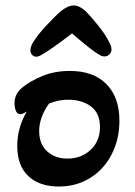

<svg xmlns="http://www.w3.org/2000/svg" viewBox="-20 -668 493 701"><path d="M91 -484Q91 -499 102 -515Q116 -539 148.5 -574Q181 -609 202 -627Q228 -648 249 -648Q270 -648 293 -627Q313 -607 340 -573Q367 -539 379 -513Q387 -500 387 -487Q387 -477 379.5 -469.5Q372 -462 362 -462Q351 -462 343 -468Q318 -481 243 -546Q162 -484 132 -468Q121 -461 112 -461Q104 -461 97.5 -467.5Q91 -474 91 -484ZM43 -135Q43 -202 78 -261Q62 -251 54 -251Q43 -251 38 -263.5Q33 -276 33 -291Q33 -325 61 -348Q88 -371 133.5 -390Q179 -409 235 -409Q321 -409 368.5 -361Q416 -313 416 -227Q416 -160 388 -105Q360 -50 309.5 -18.5Q259 13 195 13Q124 13 83.5 -25Q43 -63 43 -135ZM345 -204Q345 -255 312 -279.5Q279 -304 229 -304Q194 -304 159 -290Q123 -239 123 -190Q123 -142 152 -115.5Q181 -89 226 -89Q277 -89 311 -121Q345 -153 345 -204Z"/></svg>

Font: AkayaTelivigala
Style: Regular
Weight: 400
Designer: Vaishnavi Murthy Yerkadithaya ( vaishnavimurthy@gmail.com ), Juan Luis Blanco Aristondo ( juan@blancoletters.com )
Version: Version 1.000